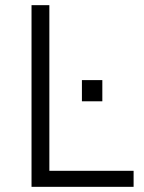

<svg xmlns="http://www.w3.org/2000/svg" viewBox="-20 -723 558 743"><path d="M171 -703V-62H497V0H102V-703ZM376 -413V-331H297V-413Z"/></svg>

Font: Museo Sans Light
Style: Regular
Weight: 300
Designer: Jos Buivenga
Foundry: Jos Buivenga & Rosetta Type Foundry (extension, remastering)
Version: Version 3.600;PS 1.000;hotconv 1.0.88;makeotf.lib2.5.647800;